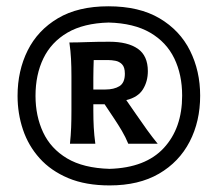

<svg xmlns="http://www.w3.org/2000/svg" viewBox="-20 -846 677 598"><path d="M318 -658.9Q327.5 -658.9 339.4 -656.7Q351.3 -654.6 360.1 -645.7Q368.9 -636.8 368.9 -616.4Q368.9 -588.1 352 -577.6Q335.1 -567.2 307.7 -567.2H270.7V-604.4Q270.7 -619.1 271.1 -632.6Q271.4 -646.1 271.9 -658.9ZM320.6 -716Q282.6 -716 251.7 -714.9Q220.8 -713.7 196.1 -713.7Q200 -687 201.2 -662.4Q202.5 -637.8 202.5 -608.6V-502.1Q202.5 -473.1 201.6 -449.2Q200.7 -425.2 197.9 -398.4H276.9Q273.3 -425.2 272 -449.2Q270.7 -473.1 270.7 -502.1V-521.3H305.8L336.4 -475.4Q348 -458 359.4 -438.8Q370.8 -419.5 379.5 -398.4H471.1Q455.8 -416.9 437.9 -441.6Q420 -466.4 403.8 -490.2L373.3 -534.2Q409.8 -543 425.2 -567.8Q440.5 -592.5 440.5 -624.3Q440.5 -672.3 409.2 -694.2Q377.8 -716 320.6 -716ZM318.4 -775.8Q397.1 -773.7 447.8 -744.2Q498.4 -714.7 522.8 -664.2Q547.3 -613.6 547.3 -548Q547.3 -446.9 490.3 -385.2Q433.3 -323.4 321.3 -320.1Q239.8 -322.4 188.9 -352.7Q138.1 -383 114.3 -433.9Q90.6 -484.7 90.6 -547.4Q90.6 -613.5 115.1 -664.1Q139.6 -714.8 190 -744.3Q240.5 -773.7 318.4 -775.8ZM317.6 -826.4Q223.2 -826.4 160.4 -789.1Q97.5 -751.8 66.1 -688.7Q34.7 -625.5 34.7 -547.4Q34.7 -492.3 51.5 -442.3Q68.3 -392.2 103.4 -353.1Q138.5 -314 192.7 -291.2Q246.9 -268.5 321.5 -268.5Q412.4 -268.5 475.2 -305Q537.9 -341.5 570.7 -404.8Q603.4 -468 603.4 -548Q603.4 -624.9 571.9 -688.1Q540.4 -751.4 477 -788.9Q413.6 -826.4 317.6 -826.4Z"/></svg>

Font: Pinar-VF-FD
Style: Regular
Weight: 300
Designer: Amin Abedi
Version: Version 3.0